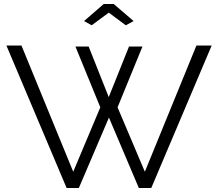

<svg xmlns="http://www.w3.org/2000/svg" viewBox="-20 -937 1086 957"><path d="M356 -705H422L522 -453L623 -705H690L566 -402L702 -81L959 -710H1035L734 0H672L523 -351L373 0H312L12 -710H87L345 -81L480 -402ZM399 -832 497 -917H547L646 -832L607 -811L522 -874L437 -811Z"/></svg>

Font: Raleway Thin
Style: Regular
Weight: 400
Version: Version 4.026